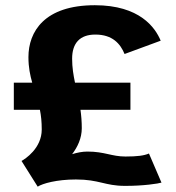

<svg xmlns="http://www.w3.org/2000/svg" viewBox="-20 -702 674 736"><path d="M124.5 13.5C143 1.5 197 -14 271 -14C360.5 -14 382 10.5 458.5 10.5C528.5 11 589.5 1.5 599 -2L551 -113.5C532 -105.5 507 -102 461 -102C408 -102 381 -121 315 -121C296 -121 275.5 -117 256.5 -111C277.5 -138.5 293.5 -172.5 293.5 -210.5C293.5 -236.5 291.5 -259.5 288.5 -281H480V-385H267.5C261.5 -414 256.5 -443 256.5 -477C256.5 -536.5 286 -569.5 345.5 -569.5C411.5 -569.5 441.5 -534 457.5 -495L596 -546C575 -596.5 515.5 -682 343.5 -682C150 -682 89 -580.5 89 -483C89 -443.5 95.5 -413.5 103.5 -385H33V-281H133C137.5 -259 140 -234.5 140 -205.5C140 -133 75.5 -92 62.5 -85Z"/></svg>

Font: Anybody
Style: Bold
Weight: 700
Designer: Tyler Finck
Foundry: Etcetera Type Company
Version: Version 1.110